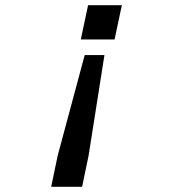

<svg xmlns="http://www.w3.org/2000/svg" viewBox="-20 -571 690 739"><path d="M449 -551 421 -419H291L319 -551ZM202 28 306 -359H382L321 28L296 148H177Z"/></svg>

Font: Azeret Mono
Style: Italic
Weight: 400
Italic angle: -12°
Designer: Martin Vácha
Foundry: Displaay
Version: Version 1.000; Glyphs 3.0.3, build 3074